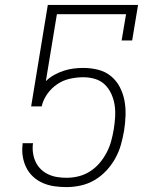

<svg xmlns="http://www.w3.org/2000/svg" viewBox="-20 -755 640 783"><path d="M251 8Q226 8 201.5 4.5Q177 1 155 -8.5Q133 -18 115.5 -34Q98 -50 87.5 -71Q77 -92 73 -116Q69 -140 72 -165V-171H115L114 -167Q112 -148 115 -129Q118 -110 126 -93.5Q134 -77 147 -64.5Q160 -52 177 -44Q194 -36 213 -33Q232 -30 251 -30Q276 -30 300.5 -36Q325 -42 347 -56Q369 -70 386 -90Q403 -110 415 -133Q427 -156 433.5 -180Q440 -204 444 -228Q448 -253 449.5 -278Q451 -303 447.5 -326.5Q444 -350 434 -372Q424 -394 407.5 -410Q391 -426 368 -433Q345 -440 320 -440Q293 -440 265.5 -434Q238 -428 214 -412Q190 -396 173 -372Q156 -348 150 -321H107L175 -735H543L519 -590H476L494 -697H212L167 -424Q182 -439 201 -449.5Q220 -460 240 -466.5Q260 -473 280 -475.5Q300 -478 320 -478Q351 -478 380.5 -470.5Q410 -463 432.5 -444.5Q455 -426 468.5 -400Q482 -374 487.5 -345Q493 -316 492 -284.5Q491 -253 486 -222Q481 -193 473 -164.5Q465 -136 450 -109Q435 -82 413.5 -59Q392 -36 365.5 -20.5Q339 -5 309.5 1.5Q280 8 251 8Z"/></svg>

Font: Iosevka Slab XLtExObl
Style: Regular
Weight: 200
Width: 7
Italic angle: -9°
Monospace: yes
Designer: Belleve Invis
Foundry: Belleve Invis
Version: Version 11.1.1; ttfautohint (v1.8.3)